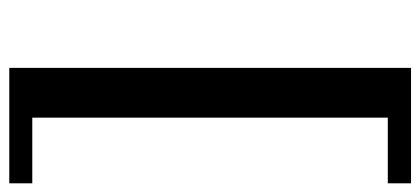

<svg xmlns="http://www.w3.org/2000/svg" viewBox="-280 -456 927 424"><g transform="rotate(-90 184.0 -243.5)"><path d="M-8.3 200.2V148.9H136.7V-636.2H-8.3V-687H246.6V200.2Z"/></g></svg>

Font: LL2
Style: Bold
Weight: 700
Designer: Philipp H. Poll
Foundry: Philipp H. Poll
Version: Version 2.7.x